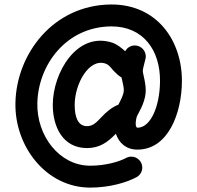

<svg xmlns="http://www.w3.org/2000/svg" viewBox="-20 -709 880 856"><path d="M542.5 -4.9C511.7 11.7 450.7 29.8 382.3 29.8C244.1 29.8 143.1 -104.5 146.5 -249C149.9 -418.9 274.4 -589.8 476.1 -591.3C619.1 -591.8 694.8 -484.4 693.4 -346.2C692.4 -234.9 651.9 -139.6 592.8 -139.6C585.9 -139.6 581.1 -155.8 589.4 -187.5C593.3 -200.7 625 -243.7 629.4 -295.9C632.3 -335.9 616.7 -377.4 616.7 -394.5C616.7 -401.9 623 -422.9 628.4 -445.8C629.4 -449.7 629.9 -453.6 629.9 -457.5C629.9 -484.4 607.9 -506.3 581.1 -506.3C562.5 -506.3 546.4 -496.1 538.1 -480.5C521.5 -496.1 501 -511.7 481 -518.6C323.7 -570.3 215.3 -385.7 215.3 -241.2C215.3 -143.1 260.3 -48.3 369.1 -48.8C424.8 -49.3 460.4 -75.2 496.6 -112.8C510.3 -71.8 542 -42 592.8 -42C730 -42 790 -204.6 791 -345.2C792.5 -528.3 679.7 -689.5 476.1 -689C216.3 -687.5 53.2 -467.3 48.8 -251C44.4 -56.6 185.5 127.4 382.3 127.4C468.3 127.4 544.9 104.5 588.4 81.1C604 72.8 614.3 56.6 614.3 38.1C614.3 11.2 592.3 -10.7 565.4 -10.7C557.1 -10.7 548.8 -8.3 542.5 -4.9ZM313 -241.2C313 -335.9 377 -449.7 449.7 -425.8C463.9 -420.9 468.8 -414.1 485.4 -394.5C496.6 -382.8 507.3 -372.1 522 -363.3C526.4 -339.4 533.2 -320.3 531.7 -303.7C530.3 -284.2 518.1 -262.7 507.8 -242.2C479.5 -231.4 454.1 -210.4 432.1 -186.5C407.2 -159.7 392.6 -147 368.2 -146.5C327.6 -146.5 313 -186.5 313 -241.2Z"/></svg>

Font: Velvelyne Book
Style: Bold
Weight: 700
Designer: Manon Van der Borght et Mariel Nils
Foundry: Velvetyne
Version: Version 1.070;Glyphs 3.3.1 (3343)